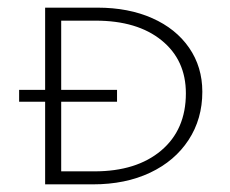

<svg xmlns="http://www.w3.org/2000/svg" viewBox="-20 -482 601 502"><path d="M509 -242Q509 -171 473 -116Q437 -61 372.5 -30.5Q308 0 223 0H98V-216H30V-247H98V-462H235Q316 -462 378 -434.5Q440 -407 474.5 -357Q509 -307 509 -242ZM466 -238Q466 -325 402.5 -376.5Q339 -428 230 -428H140V-247H286V-216H140V-34H227Q337 -34 401.5 -88.5Q466 -143 466 -238Z"/></svg>

Font: Ysabeau SC Light
Style: Regular
Weight: 300
Designer: Christian Thalmann (Catharsis Fonts)
Version: Version 0.003